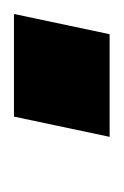

<svg xmlns="http://www.w3.org/2000/svg" viewBox="24 -206 177 275"><g transform="rotate(90 112.5 -68.5)"><path d="M-5 0 24 -137H171L142 0Z"/></g></svg>

Font: Saira ExtraCondensed Black
Style: Italic
Weight: 900
Width: 2
Italic angle: -12°
Designer: Hector Gatti with collaboration of the Omnibus-Type team
Foundry: Omnibus-Type
Version: Version 1.101